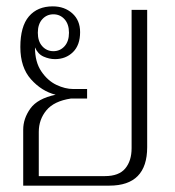

<svg xmlns="http://www.w3.org/2000/svg" viewBox="-20 -584 550 604"><path d="M53 -176Q53 -211 75.5 -242.5Q98 -274 155 -286Q111 -297 77.5 -334.5Q44 -372 44 -436Q44 -501 71 -532.5Q98 -564 146 -564Q183 -564 207.5 -542Q232 -520 232 -483Q232 -442 209.5 -420Q187 -398 153 -398Q135 -398 117 -406Q99 -414 90 -435Q90 -389 110 -359.5Q130 -330 157.5 -317Q185 -304 210 -304H254V-274H203Q150 -266 126 -237Q102 -208 102 -169V-30H310Q354 -30 374 -54Q394 -78 394 -118V-553H443V-121Q443 0 324 0H53ZM197 -481Q197 -508 183 -523.5Q169 -539 148 -539Q127 -539 113 -523.5Q99 -508 99 -481Q99 -454 113 -438.5Q127 -423 148 -423Q169 -423 183 -438.5Q197 -454 197 -481Z"/></svg>

Font: Trirong ExtraLight
Style: Regular
Weight: 275
Designer: Katatrad Team
Foundry: CadsonDemak
Version: Version 1.001